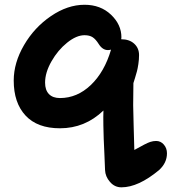

<svg xmlns="http://www.w3.org/2000/svg" viewBox="-20 -571 727 813"><path d="M494.1 222.2Q465.3 222.2 445.6 199.2Q425.8 176.3 424.8 148.9Q423.8 119.6 421.9 77.6Q419.9 35.6 419.2 17.6Q418.5 -0.5 417.7 -39.8Q417 -79.1 418 -103Q339.8 -27.8 233.9 -27.8Q138.2 -27.8 88.1 -81.8Q38.1 -135.7 38.1 -230Q38.1 -305.2 81.8 -380.1Q125.5 -455.1 195.8 -502.9Q266.1 -550.8 337.9 -550.8Q405.8 -550.8 450 -508.8Q494.1 -466.8 494.1 -413.1Q494.1 -407.7 493.2 -404.8Q527.8 -404.8 548.3 -386Q568.8 -367.2 568.8 -337.9Q568.8 -319.3 565.9 -300Q563 -280.8 560.1 -269.8Q557.1 -258.8 551.8 -241.2Q546.4 -223.6 544.9 -219.2Q544.4 -131.3 543.9 -125.5Q543.5 -119.6 545.9 -39.3Q548.3 41 548.8 64Q600.6 34.7 616.7 29.8Q628.9 25.9 641.1 25.9Q660.6 25.9 673.8 41.3Q687 56.6 687 78.1Q687 118.7 653.8 148.9Q565.9 222.2 494.1 222.2ZM170.9 -221.2Q170.9 -189.5 187.3 -172.6Q203.6 -155.8 233.9 -155.8Q306.6 -155.8 364.5 -210.9Q422.4 -266.1 450.2 -360.8Q442.4 -358.9 437 -358.9Q414.1 -358.9 397.9 -384.8Q385.3 -404.8 372.3 -413.3Q359.4 -421.9 337.9 -421.9Q303.7 -421.9 264.4 -390.4Q225.1 -358.9 198 -311.3Q170.9 -263.7 170.9 -221.2Z"/></svg>

Font: Shantell Sans Bouncy
Style: Regular
Weight: 600
Designer: Stephen Nixon, Anya Danilova, Shantell Martin
Foundry: Arrow Type
Version: Version 1.006;[9816181b4]